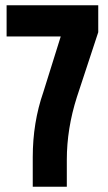

<svg xmlns="http://www.w3.org/2000/svg" viewBox="-20 -707 409 727"><path d="M5 -687H352V-585L271 -339Q233 -220 233 -102V0H104V-112Q104 -243 144 -358L210 -569H5Z"/></svg>

Font: Khand ExtraBold
Style: Regular
Weight: 800
Designer: Sanchit Sawaria and Jyotish Sonowal (Devanagari), Satya Rajpurohit (Latin)
Foundry: Indian Type Foundry
Version: Version 2.000;PS 1.0;hotconv 1.0.79;makeotf.lib2.5.61930